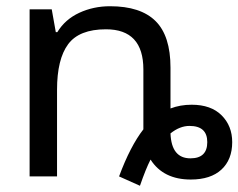

<svg xmlns="http://www.w3.org/2000/svg" viewBox="-20 -566 765 616"><path d="M429 30 362 0Q398 -97 440 -151V-205V-343Q440 -472 320 -472Q234 -472 198.5 -424Q163 -376 163 -278V0H75V-536H146L159 -463H164Q189 -504 234.5 -525Q280 -546 333 -546Q431 -546 479 -498.5Q527 -451 527 -349V-218Q558 -230 595 -230Q657 -230 691 -196Q725 -162 725 -110Q725 -54 690.5 -22Q656 10 592 10Q504 10 463 -54Q448 -25 429 30ZM591 -58Q645 -58 645 -110Q645 -162 588 -162Q557 -162 527 -138Q530 -58 591 -58Z"/></svg>

Font: Advent Sans Logo
Style: Regular
Weight: 400
Designer: Types & Symbols
Foundry: Types & Symbols
Version: Version 1.002